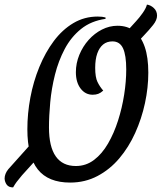

<svg xmlns="http://www.w3.org/2000/svg" viewBox="-75 -772 703 835"><path d="M-18 43Q-37 43 -45.5 31.5Q-54 20 -55 5Q-55 -16 -39 -36L72 -160L117 -116L21 -10Q5 9 -2.5 19Q-10 29 -18 43ZM493 -556 446 -602 517 -680Q531 -695 545.5 -715.5Q560 -736 564 -752Q580 -750 594 -737Q608 -724 608 -704Q608 -685 591 -663.5Q574 -642 551 -618ZM230 22Q135 22 89.5 -35Q44 -92 44 -210Q44 -278 57 -347.5Q70 -417 96 -480.5Q122 -544 159 -593.5Q196 -643 244 -671.5Q292 -700 350 -700Q361 -700 369 -699Q377 -698 384 -696V-690Q321 -681 277.5 -646Q234 -611 206.5 -559Q179 -507 164 -447Q149 -387 143.5 -327.5Q138 -268 138 -218Q138 -134 167.5 -92Q197 -50 255 -50Q299 -50 334 -76.5Q369 -103 395 -148Q421 -193 438.5 -248Q456 -303 465 -360.5Q474 -418 474 -470Q474 -532 460 -562Q446 -592 414 -592Q390 -592 373.5 -578.5Q357 -565 348 -539.5Q339 -514 339 -477Q339 -436 349 -415.5Q359 -395 374 -378Q363 -368 352.5 -364Q342 -360 328 -360Q296 -360 275.5 -387Q255 -414 255 -458Q255 -497 270 -533.5Q285 -570 310.5 -598.5Q336 -627 368.5 -643.5Q401 -660 436 -660Q480 -660 509.5 -636.5Q539 -613 554.5 -568Q570 -523 570 -456Q570 -391 555.5 -323.5Q541 -256 513 -194Q485 -132 444 -83.5Q403 -35 349 -6.5Q295 22 230 22Z"/></svg>

Font: Sansita Swashed Light Light
Style: Regular
Weight: 300
Version: Version 1.003